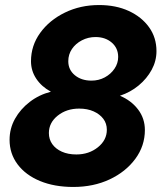

<svg xmlns="http://www.w3.org/2000/svg" viewBox="-20 -731 641 762"><path d="M271 11Q196 11 139 -12.5Q82 -36 50 -78.5Q18 -121 18 -176Q18 -221 39.5 -259.5Q61 -298 98 -326.5Q135 -355 182 -367Q145 -387 124 -418.5Q103 -450 103 -488Q103 -550 139.5 -600.5Q176 -651 237.5 -681Q299 -711 373 -711Q440 -711 491 -687.5Q542 -664 571.5 -623Q601 -582 601 -528Q601 -489 582 -454Q563 -419 530.5 -392Q498 -365 456 -351Q501 -332 528 -296.5Q555 -261 555 -215Q555 -152 517 -100.5Q479 -49 415 -19Q351 11 271 11ZM343 -411Q372 -411 396 -424Q420 -437 434.5 -458.5Q449 -480 449 -505Q449 -540 423.5 -562Q398 -584 359 -584Q330 -584 305 -571Q280 -558 265.5 -536.5Q251 -515 251 -488Q251 -454 277 -432.5Q303 -411 343 -411ZM283 -118Q333 -118 368.5 -146.5Q404 -175 404 -216Q404 -241 390 -259.5Q376 -278 351.5 -289Q327 -300 294 -300Q244 -300 209 -272Q174 -244 174 -203Q174 -178 187.5 -159Q201 -140 225.5 -129Q250 -118 283 -118Z"/></svg>

Font: Red Hat Mono
Style: Italic
Weight: 400
Italic angle: -12°
Monospace: yes
Designer: Pentagram, MCKL
Foundry: MCKL
Version: Version 1.030